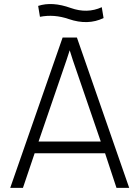

<svg xmlns="http://www.w3.org/2000/svg" viewBox="-20 -916 680 936"><path d="M29.8 0 285.2 -732.9H355L609.9 0H547.9L492.2 -168.9H148.9L91.8 0ZM166 -887.2Q234.4 -909.7 325.2 -877Q405.3 -848.6 476.1 -880.9L484.9 -828.1Q408.7 -791 314.9 -823.2Q243.7 -847.7 174.8 -834ZM168 -226.1H471.2L335 -623L319.8 -670.9L304.2 -623Z"/></svg>

Font: Kreadon Light
Style: Regular
Weight: 300
Designer: kohakuno
Foundry: StudioGnu
Version: Version 1.000;Glyphs 3.1.2 (3151)